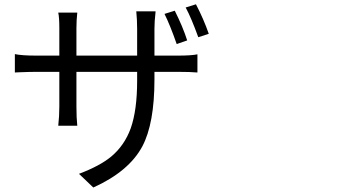

<svg xmlns="http://www.w3.org/2000/svg" viewBox="-20 -794 1540 877"><path d="M406.2 62.5 340.8 0Q436.5 -36.1 488.3 -79.1Q548.8 -129.9 577.1 -208Q606.4 -291 606.4 -424.8V-465.8H329.1V-307.6Q329.1 -254.9 333 -219.7H246.1Q251 -263.7 251 -307.6V-465.8H145.5Q117.2 -465.8 68.4 -463.9Q51.8 -462.9 47.9 -462.9V-546.9Q79.1 -540 145.5 -540H251V-665Q251 -714.8 246.1 -736.3H333Q329.1 -701.2 329.1 -666V-540H606.4V-662.1Q606.4 -703.1 602.5 -742.2H690.4Q690.4 -741.2 690.4 -738.3Q685.5 -696.3 685.5 -662.1V-540H792Q854.5 -540 881.8 -545.9V-462.9Q849.6 -465.8 793 -465.8H685.5V-431.6Q685.5 -229.5 629.9 -125Q568.4 -10.7 406.2 62.5ZM787.1 -592.8Q756.8 -679.7 731.4 -730.5L778.3 -745.1Q815.4 -670.9 835 -609.4ZM885.7 -624Q853.5 -712.9 828.1 -759.8L875 -774.4Q910.2 -707 933.6 -639.6Z"/></svg>

Font: Bpmf GenYo Gothic R
Style: R
Weight: 400
Foundry: But Ko
Version: Version 1.320